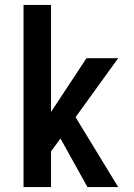

<svg xmlns="http://www.w3.org/2000/svg" viewBox="-20 -755 540 775"><path d="M75 0V-735H186V-303L329 -520H457L285 -282L457 0H333L224 -196L186 -144V0Z"/></svg>

Font: Moesevka
Style: Bold
Weight: 700
Monospace: yes
Designer: Belleve Invis
Foundry: Belleve Invis
Version: Version 32.5.0; ttfautohint (v1.8.4)